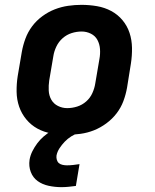

<svg xmlns="http://www.w3.org/2000/svg" viewBox="-20 -548 640 792"><path d="M257 8Q224 8 192.5 2.5Q161 -3 134.5 -17.5Q108 -32 88.5 -55.5Q69 -79 59 -108Q49 -137 48.5 -169.5Q48 -202 53 -234L70 -334Q75 -362 85 -389Q95 -416 112.5 -439.5Q130 -463 154.5 -481Q179 -499 206 -509.5Q233 -520 261 -524Q289 -528 316 -528Q349 -528 380.5 -522.5Q412 -517 439 -502.5Q466 -488 485.5 -464.5Q505 -441 514.5 -412Q524 -383 524.5 -350.5Q525 -318 520 -286L504 -186Q499 -158 489 -131Q479 -104 461 -80.5Q443 -57 418.5 -39Q394 -21 367.5 -10.5Q341 0 312.5 4Q284 8 257 8ZM257 -102Q278 -102 298.5 -108.5Q319 -115 335.5 -129.5Q352 -144 361 -164Q370 -184 373 -204L390 -304Q394 -325 392.5 -345.5Q391 -366 382 -383Q373 -400 355 -409Q337 -418 317 -418Q296 -418 275.5 -411.5Q255 -405 238.5 -390.5Q222 -376 212.5 -356Q203 -336 200 -316L183 -216Q180 -195 181 -174.5Q182 -154 191.5 -137Q201 -120 219 -111Q237 -102 257 -102ZM233 224Q207 224 181 218.5Q155 213 135.5 199Q116 185 107 161.5Q98 138 102 111Q105 93 113.5 76Q122 59 133.5 43.5Q145 28 160 15Q175 2 192 -8H306L305 0Q289 5 274 14.5Q259 24 247 36.5Q235 49 225.5 63.5Q216 78 213 94Q212 103 214.5 111.5Q217 120 223 125Q229 130 238 132Q247 134 256 134Q269 134 282 132.5Q295 131 308 129L293 219Q278 221 263 222.5Q248 224 233 224Z"/></svg>

Font: Iosevka Extrabold Extended
Style: Italic
Weight: 800
Width: 7
Italic angle: -9°
Monospace: yes
Designer: Belleve Invis
Foundry: Belleve Invis
Version: Version 32.5.0; ttfautohint (v1.8.4)